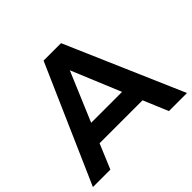

<svg xmlns="http://www.w3.org/2000/svg" viewBox="-167 -891 1081 1081"><g transform="rotate(-45 373.5 -350.0)"><path d="M604 0 542 -148H200L138 0H-1L306 -700H445L748 0ZM248 -263H494L372 -557Z"/></g></svg>

Font: Montserrat Medium
Style: Regular
Weight: 500
Designer: Julieta Ulanovsky
Foundry: Julieta Ulanovsky
Version: Version 6.001